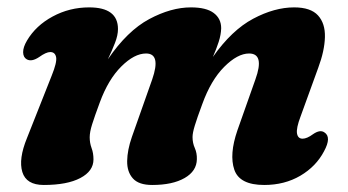

<svg xmlns="http://www.w3.org/2000/svg" viewBox="-20 -500 966 533"><path d="M346 -119.5 402.5 -279.5Q427.5 -351.5 385.5 -351.5Q353 -351.5 316.8 -315.5Q280.5 -279.5 257 -215.5Q242.5 -176.5 235.8 -155Q229 -133.5 229 -119Q229 -103 234.2 -89Q239.5 -75 239.5 -57.5Q239.5 -25 203 -5.8Q166.5 13.5 101.5 13.5Q53 13.5 42 -22.5Q31 -58.5 55 -117L123.5 -290Q138.5 -327 135.8 -341.2Q133 -355.5 119.5 -355.5Q108 -355.5 88.5 -341.5Q67.5 -327.5 54 -335.5Q44.5 -341 44.2 -355Q44 -369 55 -387.5Q79.5 -429 126.2 -454.2Q173 -479.5 227.5 -479.5Q307.5 -479.5 307.5 -419.5Q307.5 -402 299.2 -380.8Q291 -359.5 279.5 -335.5Q333.5 -414.5 394.2 -447Q455 -479.5 510 -479.5Q552.5 -479.5 573.2 -464Q594 -448.5 594 -421.5Q593.5 -403.5 587 -383.5Q580.5 -363.5 571 -342Q623.5 -416.5 682.8 -448Q742 -479.5 796.5 -479.5Q842.5 -479.5 862.8 -457.2Q883 -435 882 -397Q881 -359 863.5 -312L814.5 -177Q802 -144 804.5 -129.5Q807 -115 820 -115Q832 -115 849 -127.5Q868.5 -141 880.5 -132.5Q901 -119.5 879.5 -80Q857.5 -38 813.8 -12.2Q770 13.5 713.5 13.5Q645 13.5 630.5 -28.8Q616 -71 639 -138L689 -279.5Q715 -351.5 671.5 -351.5Q639.5 -351.5 602.5 -314.5Q565.5 -277.5 541.5 -211Q527 -172 520.8 -151.5Q514.5 -131 514.5 -119.5Q514.5 -103 520.8 -89Q527 -75 526.5 -58Q526 -25 492.5 -5.8Q459 13.5 402.5 13.5Q365 13.5 348.8 -4.8Q332.5 -23 333 -53.2Q333.5 -83.5 346 -119.5Z"/></svg>

Font: Fraunces 9pt S050
Style: Bold Italic
Weight: 700
Italic angle: -16°
Version: Version 1.000; ttfautohint (v1.8.3)